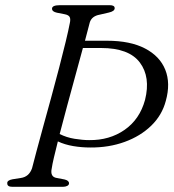

<svg xmlns="http://www.w3.org/2000/svg" viewBox="-20 -720 670 740"><path d="M179.5 -71.5Q172 -38 199 -34L228 -28.5Q246 -24.5 246 -13.5Q246 -7 239 -3.5Q232 0 222.5 0H27.5Q8 0 8 -13Q6.5 -25 28 -29L60 -34Q92 -38.5 103.5 -71.5Q109.5 -95 120.8 -137.5Q132 -180 147 -234Q162 -288 177.8 -346Q193.5 -404 208 -459.2Q222.5 -514.5 233.2 -559.2Q244 -604 249 -630.5Q252.5 -645.5 248.8 -653.8Q245 -662 230 -665L199.5 -671Q180.5 -675 180.5 -686.5Q180.5 -700 211 -700H403Q422 -700 422 -688.5Q422 -676.5 399 -671.5L364.5 -663.5Q333.5 -658 326 -633.5Q322.5 -620 317.8 -602.2Q313 -584.5 307.5 -563H392.5Q482 -563 539 -533.2Q596 -503.5 617 -451.2Q638 -399 619 -331Q604.5 -276 562.8 -235.5Q521 -195 460.2 -173Q399.5 -151 328 -151.5Q294.5 -151.5 262 -157Q229.5 -162.5 203 -175Q194 -139.5 187.8 -112.8Q181.5 -86 179.5 -71.5ZM323.5 -180Q402 -179 460.2 -219.5Q518.5 -260 539 -335Q561 -423 519 -479Q477 -535 369.5 -535H299.5Q286.5 -486.5 270.5 -428.5Q254.5 -370.5 238.8 -312.2Q223 -254 210 -203.5Q236.5 -190 267.8 -185Q299 -180 323.5 -180Z"/></svg>

Font: Fraunces 9pt Light
Style: Italic
Weight: 300
Italic angle: -16°
Version: Version 1.000;[0bf87f6ff]